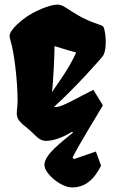

<svg xmlns="http://www.w3.org/2000/svg" viewBox="-20 -608 503 842"><path d="M80.1 -62C85.4 -57.6 97.2 -48.8 110.8 -36.6C117.2 -31.2 123.5 -24.9 129.9 -18.6C149.9 2.4 165.5 9.8 181.6 9.8C216.3 9.8 256.8 -6.3 295.4 -29.8L300.8 -26.9C252 13.2 174.8 69.8 174.8 114.7C174.8 154.3 248 213.9 295.4 213.9C352.1 213.9 390.6 182.6 423.3 118.7L400.4 56.6L304.7 89.4L297.9 83C337.4 6.8 386.7 -69.8 431.2 -146L389.6 -213.9C326.7 -183.6 263.7 -145 230.5 -138.7H216.3C303.2 -216.8 425.8 -352.1 433.6 -366.2C444.8 -387.7 445.8 -430.2 440.9 -461.9C436 -491.7 433.1 -493.2 423.3 -497.1C375 -514.6 348.6 -521.5 271 -573.2C253.9 -584.5 242.2 -587.4 232.9 -587.9C197.3 -587.9 136.7 -559.6 107.4 -541.5C82.5 -525.9 22 -479.5 22 -450.2C22 -444.3 23.9 -437 27.8 -423.8C40.5 -381.8 57.1 -261.7 57.1 -165C57.1 -114.3 40 -98.1 80.1 -62ZM207.5 -203.6C207.5 -204.1 208 -204.6 208 -205.1C214.4 -254.4 219.2 -378.4 219.2 -405.8C263.7 -391.6 296.9 -381.8 314 -377.9C285.6 -311.5 230 -236.8 207.5 -203.6Z"/></svg>

Font: Fruktur
Style: Regular
Weight: 400
Designer: Viktoriya Grabowska
Foundry: Viktoriya Grabowska
Version: Version 1.002